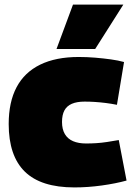

<svg xmlns="http://www.w3.org/2000/svg" viewBox="-20 -809 586 839"><path d="M18 -267Q18 -363 52.5 -428Q87 -493 155.5 -526.5Q224 -560 324 -560Q360 -560 396 -557Q432 -554 464.5 -549.5Q497 -545 522 -538L491 -351Q466 -356 442 -359Q418 -362 395 -363.5Q372 -365 350 -365Q316 -365 294 -355.5Q272 -346 261.5 -326.5Q251 -307 251 -276Q251 -244 263.5 -223Q276 -202 299.5 -192Q323 -182 356 -182Q380 -182 402 -183.5Q424 -185 447.5 -188.5Q471 -192 499 -197L533 -20Q486 -7 425 1.5Q364 10 305 10Q159 10 88.5 -59Q18 -128 18 -267ZM227 -595 299 -789H519L396 -595Z"/></svg>

Font: Georama Black
Style: Regular
Weight: 900
Designer: Jean-Baptiste Levee
Foundry: Production Type
Version: Version 1.001